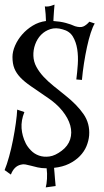

<svg xmlns="http://www.w3.org/2000/svg" viewBox="-20 -772 452 834"><path d="M311.5 -426.8Q315.4 -457 317.9 -492.2Q320.3 -527.3 315.4 -558.6Q310.5 -589.8 296.4 -613.3Q282.2 -636.7 252 -644.5Q222.7 -653.3 198.7 -645.5Q174.8 -637.7 158.2 -620.6Q141.6 -603.5 132.8 -579.1Q124 -554.7 125 -529.3Q126 -503.9 138.2 -481.4Q150.4 -459 169.4 -438.5Q188.5 -418 212.9 -398.4Q237.3 -378.9 262.7 -358.4Q314.5 -317.4 342.8 -276.4Q371.1 -235.4 367.2 -183.6Q365.2 -160.2 355.5 -136.7Q345.7 -113.3 326.7 -93.8Q307.6 -74.2 279.8 -60.5Q252 -46.9 214.8 -43Q215.8 -32.2 216.8 -20.5Q217.8 -9.8 218.8 4.9Q219.7 19.5 221.7 36.1L178.7 42Q182.6 28.3 184.1 4.9Q185.5 -18.6 182.6 -41Q160.2 -41 143.6 -44.9Q127 -48.8 114.3 -52.2Q101.6 -55.7 90.8 -57.6Q80.1 -59.6 70.3 -56.6Q41 -49.8 27.3 -13.7L0 -33.2Q9.8 -56.6 19.5 -91.8Q29.3 -127 36.6 -164.6Q43.9 -202.1 48.8 -237.3Q53.7 -272.5 54.7 -295.9L85.9 -285.2Q71.3 -249 73.7 -214.8Q76.2 -180.7 91.8 -149.4Q99.6 -133.8 114.3 -118.7Q128.9 -103.5 149.4 -96.2Q169.9 -88.9 194.8 -92.3Q219.7 -95.7 248 -117.2Q275.4 -137.7 284.7 -166.5Q293.9 -195.3 285.2 -227.1Q276.4 -258.8 250.5 -291Q224.6 -323.2 182.6 -350.6Q142.6 -377.9 114.3 -397.5Q85.9 -417 68.4 -435.5Q50.8 -454.1 42.5 -474.6Q34.2 -495.1 34.2 -524.4Q34.2 -547.9 45.4 -573.7Q56.6 -599.6 76.2 -622.1Q95.7 -644.5 122.1 -660.6Q148.4 -676.8 179.7 -680.7Q179.7 -693.4 178.2 -710.9Q176.8 -728.5 174.8 -744.1Q182.6 -743.2 189.9 -744.1Q197.3 -745.1 203.1 -747.1Q210 -749 216.8 -752Q214.8 -735.4 214.4 -722.7Q213.9 -710 212.9 -700.2Q211.9 -689.5 211.9 -680.7Q242.2 -678.7 265.6 -672.4Q289.1 -666 305.7 -658.2Q328.1 -651.4 341.3 -656.7Q354.5 -662.1 368.2 -677.7L391.6 -669.9Q382.8 -656.2 374 -628.9Q365.2 -601.6 357.9 -567.9Q350.6 -534.2 344.7 -496.6Q338.9 -459 335.9 -424.8Z"/></svg>

Font: Mystery Quest
Style: Regular
Weight: 400
Designer: Squid
Foundry: Font Diner, Inc DBA Sideshow
Version: Version 1.000